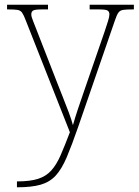

<svg xmlns="http://www.w3.org/2000/svg" viewBox="-20 -556 589 816"><path d="M52 215Q108 215 142 204Q176 193 198 168.5Q220 144 237.5 104Q255 64 277 6L90 -468Q81 -492 74 -502Q67 -512 54 -514Q41 -516 13 -516H10V-536H184V-516H159Q128 -516 120.5 -511Q113 -506 113 -495Q113 -485 120.5 -467Q128 -449 144 -407L220 -212Q232 -181 246 -146Q260 -111 272 -79Q284 -47 290 -24Q299 -56 310.5 -90.5Q322 -125 338 -171L425 -423Q433 -447 439 -466Q445 -485 445 -495Q445 -506 437.5 -511Q430 -516 399 -516H361V-536H549V-516H545Q517 -516 503.5 -514Q490 -512 483 -502Q476 -492 468 -468L312 -16Q285 62 263.5 112.5Q242 163 216.5 190.5Q191 218 152.5 229Q114 240 53 240H52Z"/></svg>

Font: Noto Serif Tamil Thin
Style: Regular
Weight: 100
Designer: Indian Type Foundry, Tom Grace, and the Monotype Design Team
Foundry: Monotype Imaging Inc.
Version: Version 2.004; ttfautohint (v1.8.4.7-5d5b)